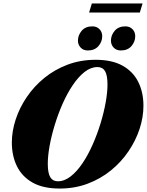

<svg xmlns="http://www.w3.org/2000/svg" viewBox="-20 -1076 850 1111"><path d="M810 -464Q810 -398 787.8 -330.2Q765.5 -262.5 723.5 -200.5Q681.5 -138.5 622 -90Q562.5 -41.5 487.5 -13.2Q412.5 15 325 15Q230 15 169 -19.2Q108 -53.5 78.2 -113.8Q48.5 -174 48.5 -251Q48.5 -317 70.8 -384.8Q93 -452.5 135 -514.5Q177 -576.5 236.5 -625Q296 -673.5 371 -701.8Q446 -730 533.5 -730Q628.5 -730 689.5 -695.8Q750.5 -661.5 780.2 -601.5Q810 -541.5 810 -464ZM256.5 -128.5Q256.5 -74 271 -50.5Q285.5 -27 314.5 -27Q353 -27 389.2 -55.5Q425.5 -84 457.8 -132Q490 -180 516.2 -239.5Q542.5 -299 561.8 -362Q581 -425 591.5 -483.5Q602 -542 602 -586.5Q602 -641 587.8 -664.5Q573.5 -688 544 -688Q505.5 -688 469.2 -659.5Q433 -631 400.8 -583Q368.5 -535 342.2 -475.5Q316 -416 296.8 -353Q277.5 -290 267 -231.8Q256.5 -173.5 256.5 -128.5ZM488 -784Q462.5 -784 446.8 -800.5Q431 -817 431 -841Q431 -872.5 452.8 -898Q474.5 -923.5 514.5 -923.5Q540 -923.5 555.8 -907Q571.5 -890.5 571.5 -866.5Q571.5 -835 549.8 -809.5Q528 -784 488 -784ZM679 -784Q653.5 -784 637.8 -800.5Q622 -817 622 -841Q622 -872.5 643.8 -898Q665.5 -923.5 705.5 -923.5Q731 -923.5 746.8 -907Q762.5 -890.5 762.5 -866.5Q762.5 -835 740.8 -809.5Q719 -784 679 -784ZM495.5 -1003.5 511.5 -1056H805L789 -1003.5Z"/></svg>

Font: Newsreader Display ExtraBold
Style: Italic
Weight: 800
Italic angle: -17°
Designer: Hugues Gentile
Foundry: Production Type
Version: Version 1.001